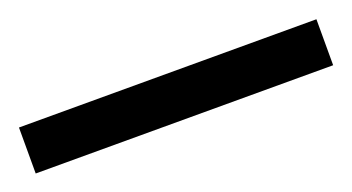

<svg xmlns="http://www.w3.org/2000/svg" viewBox="-26 -7 475 259"><g transform="rotate(-20 211.5 123.0)"><path d="M425 156H-2V90H425Z"/></g></svg>

Font: Noto Sans Bassa Vah SemiBold
Style: Regular
Weight: 600
Designer: Monotype Design Team
Foundry: Monotype Imaging Inc.
Version: Version 2.002; ttfautohint (v1.8.4.7-5d5b)